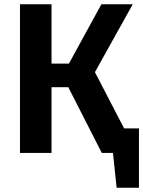

<svg xmlns="http://www.w3.org/2000/svg" viewBox="-20 -712 667 894"><path d="M558 -114H627V162H523L506 0H454L298 -306H220V0H73V-692H220V-416H301L452 -692H598L422 -376Z"/></svg>

Font: Fira Sans SemiBold
Style: Regular
Weight: 600
Designer: bBox Type GmbH & Carrois Corporate GbR & Edenspiekermann AG
Foundry: bBox Type GmbH & Carrois Corporate GbR & Edenspiekermann AG
Version: Version 4.301;PS 004.301;hotconv 1.0.88;makeotf.lib2.5.64775